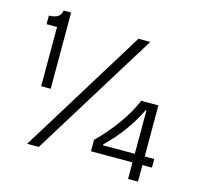

<svg xmlns="http://www.w3.org/2000/svg" viewBox="-106 -817 1023 973"><g transform="rotate(15 405.0 -330.0)"><path d="M100 -300V-611H45V-656Q69 -656 87.5 -664.5Q106 -673 111 -700H150V-300ZM107 0 514 -660H576L168 0ZM429 -47V-107Q489 -166 535.5 -231Q582 -296 609 -360H699V-92H749V-47H699V40H647V-47ZM480 -92H647V-320H643Q614 -259 572 -202Q530 -145 480 -97Z"/></g></svg>

Font: Bricolage Grotesque 10pt ExtraLight
Style: Regular
Weight: 200
Designer: Mathieu Triay
Foundry: Atelier Triay
Version: Version 1.000; ttfautohint (v1.8.4.7-5d5b);gftools[0.9.32]